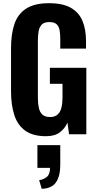

<svg xmlns="http://www.w3.org/2000/svg" viewBox="-20 -840 612 1201"><path d="M268 12Q186 12 138 -22.5Q90 -57 69.5 -120.5Q49 -184 49 -268V-539Q49 -626 70 -689Q91 -752 143.5 -786Q196 -820 286 -820Q373 -820 423.5 -791Q474 -762 496 -709Q518 -656 518 -583V-536H357V-593Q357 -625 353 -649.5Q349 -674 334.5 -688Q320 -702 288 -702Q255 -702 240 -685Q225 -668 221 -641.5Q217 -615 217 -585V-226Q217 -192 223 -165Q229 -138 245.5 -123Q262 -108 293 -108Q324 -108 341 -124Q358 -140 364.5 -167.5Q371 -195 371 -230V-316H292V-416H520V0H412L402 -73Q386 -36 354 -12Q322 12 268 12ZM241 341 225 287Q253 283 273 266.5Q293 250 293 210H214V68H357V192Q357 261 330.5 300Q304 339 241 341Z"/></svg>

Font: Oswald SemiBold
Style: Regular
Weight: 600
Designer: Vernon Adams
Foundry: Vernon Adams
Version: Version 4.103;gftools[0.9.33.dev8+g029e19f]